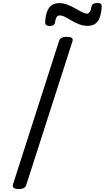

<svg xmlns="http://www.w3.org/2000/svg" viewBox="-20 -1259 705 1293"><path d="M106 14Q84 14 73.5 7Q63 0 67 -16L378 -984Q383 -998 395.5 -1004.5Q408 -1011 430 -1011Q453 -1011 463 -1004Q473 -997 468 -981L157 -14Q153 0 141 7Q129 14 106 14ZM314 -1084Q283 -1084 284 -1112Q288 -1177 311.5 -1207.5Q335 -1238 378 -1238Q407 -1238 434.5 -1227.5Q462 -1217 486.5 -1202.5Q511 -1188 532 -1177.5Q553 -1167 567 -1167Q575 -1167 583.5 -1177.5Q592 -1188 596 -1213Q599 -1239 637 -1239Q653 -1239 659.5 -1232.5Q666 -1226 665 -1213Q661 -1147 638.5 -1116Q616 -1085 570 -1085Q540 -1085 513 -1095.5Q486 -1106 462.5 -1120Q439 -1134 419 -1144.5Q399 -1155 381 -1155Q369 -1155 361.5 -1144Q354 -1133 351 -1110Q350 -1097 340 -1090.5Q330 -1084 314 -1084Z"/></svg>

Font: Playwrite CA
Style: Regular
Weight: 400
Designer: Veronika Burian, José Scaglione
Foundry: TypeTogether
Version: Version 1.002